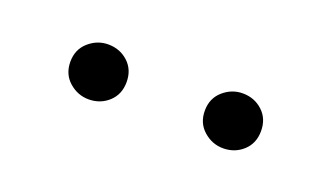

<svg xmlns="http://www.w3.org/2000/svg" viewBox="-27 -797 455 263"><g transform="rotate(20 200.0 -665.0)"><path d="M102 -625Q86 -625 73.5 -636Q61 -647 61 -665Q61 -683 73.5 -694Q86 -705 102 -705Q119 -705 131 -694Q143 -683 143 -665Q143 -647 131 -636Q119 -625 102 -625ZM298 -625Q282 -625 269.5 -636Q257 -647 257 -665Q257 -683 269.5 -694Q282 -705 298 -705Q315 -705 327 -694Q339 -683 339 -665Q339 -647 327 -636Q315 -625 298 -625Z"/></g></svg>

Font: Source Serif Pro Light
Style: Regular
Weight: 300
Designer: Frank Grießhammer
Foundry: Adobe Systems Incorporated
Version: Version 3.001;hotconv 1.0.111;makeotfexe 2.5.65597